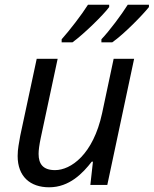

<svg xmlns="http://www.w3.org/2000/svg" viewBox="-20 -786 653 816"><path d="M55 -123C55 -36 108 10 189 10C275 10 332 -50 370 -99H375L364 0H436L550 -536H463L414 -305C376 -129 281 -63 214 -63C163 -63 144 -89 144 -132C144 -148 147 -170 153 -199L225 -536H136L66 -209C61 -178 55 -154 55 -123ZM242 -606H288C336 -641 419 -722 444 -756V-766H354C327 -723 275 -656 242 -619ZM457 -606C507 -641 586 -722 613 -756V-766H523C496 -723 446 -656 411 -619V-606Z"/></svg>

Font: BC Sans
Style: Italic
Weight: 400
Italic angle: -12°
Designer: Monotype Design Team
Designer: Province of B.C.
Foundry: Monotype Imaging Inc.
Version: Version 2.000;GOOG;noto-source:20170915:90ef993387c0